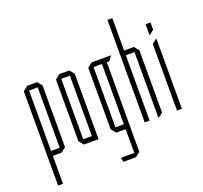

<svg xmlns="http://www.w3.org/2000/svg" viewBox="-153 -911 1364 1290"><g transform="rotate(-20 528.5 -266.5)"><path d="M84 -467V-501H154L181 -468V-467ZM49 200V-33H50L84 0V200ZM81 0 49 -34V-35H146V0ZM49 -35V-474L83 -501H84V-35ZM146 0V-467H181V-27L147 0Z M314 -467V-501H384L411 -468V-467ZM306 0 279 -34V-35H376V0ZM279 -35V-474L313 -501H314V-35ZM376 0V-467H411V0Z M545 -467V-501H683V-500L657 -467ZM515 200 510 170V169H605V200ZM537 -1 510 -35V-36H605V-1ZM510 -36V-474L544 -501H545V-36ZM605 200V-467H640L639 174L606 200Z M741 0V-733H776V0ZM838 3V-467H873V-21L839 3ZM776 -467V-501H846L873 -468V-467Z M972 0V-476L1006 -503H1007V0ZM972 -539V-618H1007V-566L973 -539Z"/></g></svg>

Font: Foldit ExtraLight
Style: Regular
Weight: 250
Version: Version 1.003